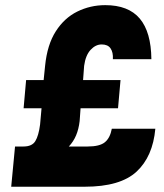

<svg xmlns="http://www.w3.org/2000/svg" viewBox="-20 -708 623 728"><path d="M22.5 0 37 -152.5H69Q101.5 -152.5 114 -173Q126.5 -193.5 132 -236L137.5 -297.5H69.5L79 -404.5H145.5L151 -458.5Q159 -538.5 191.5 -589.2Q224 -640 273.2 -664.2Q322.5 -688.5 379 -688.5Q467 -688.5 510 -637.5Q553 -586.5 554 -483.5H408Q409.5 -509.5 399.2 -524.5Q389 -539.5 365.5 -539.5Q342.5 -539.5 323.5 -519Q304.5 -498.5 299 -458.5L295 -404.5H437L427.5 -297.5H285.5L282 -249Q278.5 -218.5 268.5 -194.8Q258.5 -171 241 -152.5H312.5Q358 -152.5 377.8 -168.8Q397.5 -185 404 -220H569Q559.5 -114.5 497.8 -57.2Q436 0 301 0Z"/></svg>

Font: Karla ExtraBold
Style: Italic
Weight: 800
Italic angle: -8°
Designer: Jonathan Pinhorn
Version: Version 2.004;gftools[0.9.33]